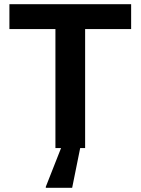

<svg xmlns="http://www.w3.org/2000/svg" viewBox="-20 -708 672 918"><path d="M245 0V-569H25V-688H607V-569H387V0ZM199 190V185L279 -18H366V-13L325 190Z"/></svg>

Font: Saira SemiExpanded SemiBold
Style: Regular
Weight: 600
Width: 6
Designer: Hector Gatti with collaboration of the Omnibus-Type team
Foundry: Omnibus-Type
Version: Version 1.101